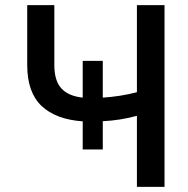

<svg xmlns="http://www.w3.org/2000/svg" viewBox="-20 -727 731 747"><path d="M379.9 -347.2Q448.7 -351.6 512.7 -368.2V-707H620.1V0H512.7V-276.4Q448.7 -258.8 379.9 -255.4V-145.5H301.8V-254.9Q197.3 -262.2 141.6 -314.9Q85.9 -367.7 85.9 -473.6V-707H191.4V-473.6Q191.4 -412.6 219 -382.8Q246.6 -353 301.8 -347.2V-490.2H379.9Z"/></svg>

Font: Pretendard JP Medium
Style: Regular
Weight: 500
Designer: Base glyphs from Inter by Rasmus Andersson; Hangeul glyphs from Noto Sans CJK(Source Han Sans) by Jang Soo-young and Kan
Foundry: Kil Hyung-jin
Version: Version 1.309